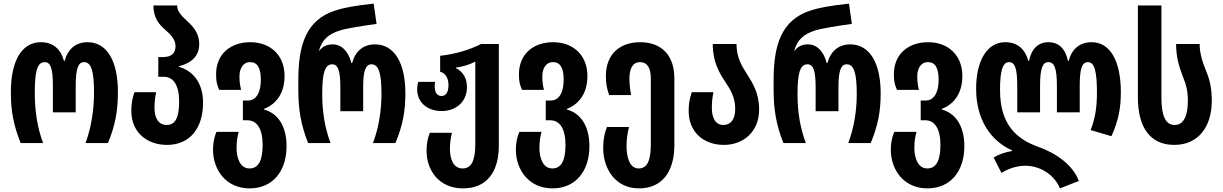

<svg xmlns="http://www.w3.org/2000/svg" viewBox="-20 -790 6750 1060"><path d="M94 0H218C187 -83 172 -175 172 -276C172 -395 185 -447 227 -447C260 -447 272 -410 272 -315V-170H398V-315C398 -410 411 -447 444 -447C485 -447 499 -394 499 -278C499 -184 484 -85 452 0H576C617 -99 631 -182 631 -281C631 -455 570 -557 463 -557C400 -557 355 -521 337 -454H333C315 -521 271 -557 206 -557C99 -557 40 -453 40 -281C40 -179 53 -104 94 0Z M902 10C1028 10 1101 -82 1101 -223C1101 -339 1039 -402 967 -421V-424C1039 -442 1080 -482 1080 -547C1080 -606 1047 -643 1014 -673C982 -703 958 -726 958 -760H827C827 -689 860 -653 895 -623C925 -597 949 -571 949 -535C949 -499 930 -475 880 -475H854V-366H885C937 -366 969 -320 969 -230C969 -139 947 -100 900 -100C856 -100 833 -137 833 -194C833 -228 836 -253 842 -281H722C710 -244 705 -218 705 -177C705 -62 789 10 902 10Z M1358 250C1486 250 1562 155 1562 17C1562 -99 1510 -166 1438 -185V-189C1510 -217 1551 -281 1551 -370C1551 -487 1471 -557 1362 -557C1254 -557 1173 -493 1173 -380C1173 -341 1177 -324 1190 -294H1311C1305 -320 1302 -339 1302 -368C1302 -411 1321 -447 1361 -447C1401 -447 1420 -415 1420 -350C1420 -283 1397 -235 1348 -235H1321V-126H1346C1398 -126 1430 -80 1430 10C1430 98 1406 140 1357 140C1305 140 1286 81 1286 26C1286 -9 1291 -39 1298 -62H1175C1163 -34 1156 1 1156 36C1156 149 1229 250 1358 250Z M1681 0H1805C1774 -83 1759 -169 1759 -270C1759 -383 1772 -435 1814 -435C1847 -435 1859 -398 1859 -309V-176H1985V-309C1985 -398 1998 -435 2031 -435C2072 -435 2086 -382 2086 -272C2086 -178 2071 -85 2039 0H2163C2204 -99 2218 -176 2218 -275C2218 -443 2157 -545 2050 -545C1987 -545 1942 -509 1924 -442H1920C1903 -509 1864 -545 1817 -545C1790 -545 1763 -537 1744 -511H1741C1759 -572 1793 -601 1854 -621C1889 -633 1991 -649 2059 -658L2043 -770C1938 -759 1874 -746 1834 -733C1668 -681 1627 -539 1627 -347V-295C1627 -189 1640 -104 1681 0Z M2536 250C2664 250 2734 164 2734 13V-547H2636C2570 -514 2493 -491 2410 -482V-394C2442 -385 2456 -356 2456 -320C2456 -285 2444 -260 2418 -260C2392 -260 2380 -281 2380 -311C2380 -320 2381 -329 2382 -338H2289C2285 -324 2283 -311 2283 -297C2283 -228 2335 -177 2419 -177C2496 -177 2558 -227 2558 -309C2558 -357 2537 -394 2497 -414V-417C2535 -422 2573 -433 2604 -450V4C2604 96 2583 140 2534 140C2481 140 2464 85 2464 33C2464 -3 2469 -32 2475 -57H2353C2340 -23 2335 4 2335 44C2335 147 2401 250 2536 250Z M3030 250C3158 250 3234 155 3234 17C3234 -99 3182 -166 3110 -185V-189C3182 -217 3223 -281 3223 -370C3223 -487 3143 -557 3034 -557C2926 -557 2845 -493 2845 -380C2845 -341 2849 -324 2862 -294H2983C2977 -320 2974 -339 2974 -368C2974 -411 2993 -447 3033 -447C3073 -447 3092 -415 3092 -350C3092 -283 3069 -235 3020 -235H2993V-126H3018C3070 -126 3102 -80 3102 10C3102 98 3078 140 3029 140C2977 140 2958 81 2958 26C2958 -9 2963 -39 2970 -62H2847C2835 -34 2828 1 2828 36C2828 149 2901 250 3030 250Z M3508 250C3632 250 3703 162 3703 11V-358C3703 -488 3629 -557 3514 -557C3406 -557 3325 -495 3325 -370C3325 -329 3330 -303 3343 -265H3464C3458 -298 3455 -328 3455 -358C3455 -411 3473 -447 3514 -447C3553 -447 3573 -415 3573 -358V8C3573 99 3552 140 3506 140C3456 140 3439 79 3439 15C3439 -31 3447 -66 3453 -89H3331C3318 -58 3310 -19 3310 26C3310 141 3376 250 3508 250Z M3977 10C4083 10 4171 -62 4171 -185C4171 -276 4136 -331 4102 -384C4072 -431 4046 -477 4046 -547H3915C3915 -447 3951 -388 3985 -337C4013 -294 4039 -253 4039 -188C4039 -131 4014 -100 3974 -100C3931 -100 3910 -137 3910 -194C3910 -228 3913 -253 3919 -281H3799C3787 -244 3782 -218 3782 -177C3782 -62 3863 10 3977 10Z M4305 0H4429C4398 -83 4383 -169 4383 -270C4383 -383 4396 -435 4438 -435C4471 -435 4483 -398 4483 -309V-176H4609V-309C4609 -398 4622 -435 4655 -435C4696 -435 4710 -382 4710 -272C4710 -178 4695 -85 4663 0H4787C4828 -99 4842 -176 4842 -275C4842 -443 4781 -545 4674 -545C4611 -545 4566 -509 4548 -442H4544C4527 -509 4488 -545 4441 -545C4414 -545 4387 -537 4368 -511H4365C4383 -572 4417 -601 4478 -621C4513 -633 4615 -649 4683 -658L4667 -770C4562 -759 4498 -746 4458 -733C4292 -681 4251 -539 4251 -347V-295C4251 -189 4264 -104 4305 0Z M5100 250C5228 250 5304 155 5304 17C5304 -99 5252 -166 5180 -185V-189C5252 -217 5293 -281 5293 -370C5293 -487 5213 -557 5104 -557C4996 -557 4915 -493 4915 -380C4915 -341 4919 -324 4932 -294H5053C5047 -320 5044 -339 5044 -368C5044 -411 5063 -447 5103 -447C5143 -447 5162 -415 5162 -350C5162 -283 5139 -235 5090 -235H5063V-126H5088C5140 -126 5172 -80 5172 10C5172 98 5148 140 5099 140C5047 140 5028 81 5028 26C5028 -9 5033 -39 5040 -62H4917C4905 -34 4898 1 4898 36C4898 149 4971 250 5100 250Z M5832 250 5936 209C5904 120 5807 54 5713 21C5596 -21 5501 -98 5501 -292C5501 -395 5514 -447 5551 -447C5584 -447 5596 -410 5596 -315V-170H5722V-315C5722 -410 5735 -447 5768 -447C5802 -447 5815 -410 5815 -315V-170H5941V-315C5941 -410 5953 -447 5986 -447C6023 -447 6036 -395 6036 -278C6036 -204 6028 -139 6001 -72L6116 -38C6155 -124 6168 -194 6168 -281C6168 -453 6109 -557 6007 -557C5942 -557 5898 -521 5880 -454H5876C5862 -521 5825 -557 5768 -557C5712 -557 5675 -521 5661 -454H5657C5639 -521 5595 -557 5530 -557C5428 -557 5369 -453 5369 -300C5369 -132 5447 -14 5567 40V44C5535 48 5491 63 5466 80L5509 165C5541 144 5590 125 5641 125C5716 125 5798 169 5832 250Z M6463 10C6597 10 6670 -92 6670 -233C6670 -302 6659 -349 6640 -395C6618 -448 6603 -497 6603 -547H6473C6473 -473 6490 -419 6514 -358C6529 -322 6538 -285 6538 -233C6538 -155 6517 -100 6465 -100C6414 -100 6392 -152 6392 -251V-760H6262V-254C6262 -82 6333 10 6463 10Z"/></svg>

Font: Noto Sans Georgian ExtraCondensed Bold
Style: Regular
Weight: 700
Width: 2
Designer: Monotype Design Team, Akaki Razmadze
Foundry: Google LLC
Version: Version 2.005